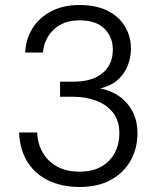

<svg xmlns="http://www.w3.org/2000/svg" viewBox="-20 -732 630 764"><path d="M296 12Q229 12 175.5 -12.5Q122 -37 90.5 -85.5Q59 -134 56 -205H128Q129 -163 148.5 -127.5Q168 -92 205 -70.5Q242 -49 295 -49Q349 -49 384 -69.5Q419 -90 437 -124.5Q455 -159 455 -201Q455 -252 429.5 -284Q404 -316 362.5 -331.5Q321 -347 271 -347H219V-407H272Q347 -407 388 -441Q429 -475 429 -535Q429 -584 396 -617.5Q363 -651 296 -651Q233 -651 194.5 -615Q156 -579 151 -523H80Q83 -578 110 -620.5Q137 -663 184.5 -687.5Q232 -712 296 -712Q364 -712 409.5 -688.5Q455 -665 478 -625.5Q501 -586 501 -539Q501 -504 488.5 -471.5Q476 -439 449.5 -415Q423 -391 379 -380Q422 -372 455 -348.5Q488 -325 507.5 -288Q527 -251 527 -201Q527 -144 501 -95.5Q475 -47 423.5 -17.5Q372 12 296 12Z"/></svg>

Font: DM Sans 12pt Light
Style: Regular
Weight: 300
Version: Version 4.004;gftools[0.9.30]